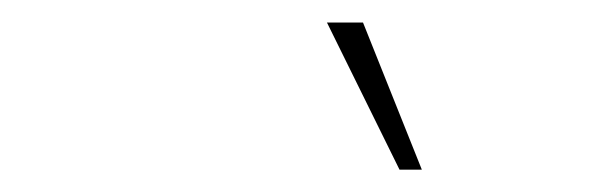

<svg xmlns="http://www.w3.org/2000/svg" viewBox="-20 -756 540 172"><path d="M357.9 -604H337.9L272.9 -735.8H305.2Z"/></svg>

Font: Creato Display Thin
Style: Italic
Weight: 265
Italic angle: -10°
Version: Version 1.000